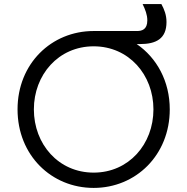

<svg xmlns="http://www.w3.org/2000/svg" viewBox="-20 -909 918 941"><path d="M439 12C646 12 812 -149 812 -373C812 -511 748 -626 650 -693H666C745 -693 796 -719 796 -801C796 -836 785 -863 771 -889H679C692 -862 702 -837 702 -809C702 -764 675 -757 652 -757H439C232 -757 66 -597 66 -373C66 -148 232 12 439 12ZM146 -373C146 -542 266 -682 439 -682C612 -682 732 -542 732 -373C732 -202 611 -63 439 -63C267 -63 146 -202 146 -373Z"/></svg>

Font: Mluvka
Style: Regular
Weight: 400
Designer: Modified by Jiří Krblich, Original typeface by Gumpita Rahayu
Foundry: Gumpita Rahayu & Jiří Krblich
Version: Version 2.000;Glyphs 3.1.1 (3134)